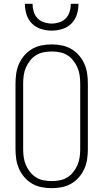

<svg xmlns="http://www.w3.org/2000/svg" viewBox="-20 -975 540 1003"><path d="M250 8Q224 8 198 3Q172 -2 149 -15Q126 -28 108.5 -48Q91 -68 80 -92Q69 -116 65 -142.5Q61 -169 61 -195V-540Q61 -566 65 -592.5Q69 -619 80 -643Q91 -667 108.5 -687Q126 -707 149 -720Q172 -733 198 -738Q224 -743 250 -743Q276 -743 302 -738Q328 -733 351 -720Q374 -707 391.5 -687Q409 -667 420 -643Q431 -619 435 -592.5Q439 -566 439 -540V-195Q439 -169 435 -142.5Q431 -116 420 -92Q409 -68 391.5 -48Q374 -28 351 -15Q328 -2 302 3Q276 8 250 8ZM250 -29Q271 -29 292 -33Q313 -37 331 -48Q349 -59 362.5 -76Q376 -93 384.5 -112.5Q393 -132 396 -153Q399 -174 399 -195V-540Q399 -561 396 -582Q393 -603 384.5 -622.5Q376 -642 362.5 -659Q349 -676 331 -687Q313 -698 292 -702Q271 -706 250 -706Q229 -706 208 -702Q187 -698 169 -687Q151 -676 137.5 -659Q124 -642 115.5 -622.5Q107 -603 104 -582Q101 -561 101 -540V-195Q101 -174 104 -153Q107 -132 115.5 -112.5Q124 -93 137.5 -76Q151 -59 169 -48Q187 -37 208 -33Q229 -29 250 -29ZM250 -815Q222 -815 194.5 -823.5Q167 -832 147 -852Q127 -872 118.5 -899.5Q110 -927 110 -955H150Q150 -935 156 -914.5Q162 -894 176 -879.5Q190 -865 210 -858.5Q230 -852 250 -852Q270 -852 290 -858.5Q310 -865 324 -879.5Q338 -894 344 -914.5Q350 -935 350 -955H390Q390 -927 381.5 -899.5Q373 -872 353 -852Q333 -832 305.5 -823.5Q278 -815 250 -815Z"/></svg>

Font: Iosevka Curly Extralight
Style: Regular
Weight: 200
Monospace: yes
Designer: Belleve Invis
Foundry: Belleve Invis
Version: Version 22.1.2; ttfautohint (v1.8.4)